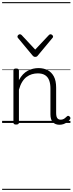

<svg xmlns="http://www.w3.org/2000/svg" viewBox="-20 -1163 686 1816"><path d="M542 17Q522 17 506 10.5Q490 4 479 -8Q468 -20 462.5 -38.5Q457 -57 457 -82V-326Q457 -371 445 -403Q433 -435 406.5 -452Q380 -469 337 -469Q309 -469 282 -461Q255 -453 231.5 -435.5Q208 -418 189.5 -388Q171 -358 159 -314V-4Q159 6 152.5 10.5Q146 15 132 15Q119 15 113 10.5Q107 6 107 -4V-496Q107 -506 113 -510.5Q119 -515 132 -515Q146 -515 152.5 -510.5Q159 -506 159 -496V-405Q176 -437 197 -459Q218 -481 242.5 -494Q267 -507 292.5 -513Q318 -519 344 -519Q392 -519 429.5 -500Q467 -481 489 -440.5Q511 -400 511 -334V-94Q511 -74 515 -60Q519 -46 528.5 -38.5Q538 -31 553 -31Q563 -31 573 -34Q583 -37 593 -44.5Q603 -52 613 -62Q619 -68 625.5 -67.5Q632 -67 639 -60Q645 -54 646 -47.5Q647 -41 642 -34Q631 -19 614.5 -7Q598 5 580 11Q562 17 542 17ZM458 -839Q466 -839 474 -832Q482 -825 482 -816Q482 -814 481 -810.5Q480 -807 476 -804L338 -638Q334 -632 328 -628.5Q322 -625 313 -625Q304 -625 298.5 -628.5Q293 -632 288 -638L150 -804Q147 -807 146 -810.5Q145 -814 145 -816Q145 -825 152.5 -832Q160 -839 168 -839Q173 -839 177 -837Q181 -835 185 -831L313 -694L442 -831Q446 -835 449.5 -837Q453 -839 458 -839ZM0 623H646V633H0ZM0 -20H646V0H0ZM0 -505H646V-500H0ZM0 -1143H646V-1133H0Z"/></svg>

Font: Playwrite CL Guides
Style: Regular
Weight: 400
Designer: Veronika Burian, José Scaglione
Foundry: TypeTogether
Version: Version 1.003